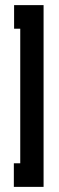

<svg xmlns="http://www.w3.org/2000/svg" viewBox="-20 -731 229 749"><path d="M35 -711H150V-2H34V-94H59V-619H35Z"/></svg>

Font: Fundamental  Brigade
Style: Regular
Weight: 400
Designer: Peter Wiegel, original typeface by Arno Drescher 1935
Foundry: Peter Wiegel
Version: Version 0.000 2012 initial release